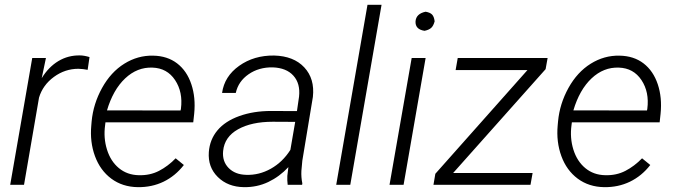

<svg xmlns="http://www.w3.org/2000/svg" viewBox="-20 -770 2811 800"><path d="M345.2 -479Q326.2 -482.9 306.6 -483.4Q251 -483.4 204.6 -449.5Q158.2 -415.5 142.6 -363.3L80.1 0H22.5L114.3 -528.3H171.4L153.8 -444.3Q182.6 -491.2 223.4 -515.6Q264.2 -540 313 -539.1Q330.1 -539.1 353 -532.2Z M553.7 9.8Q490.2 8.8 443.8 -25.6Q397.5 -60.1 375.7 -119.4Q354 -178.7 360.4 -247.6L361.8 -264.2Q368.7 -337.4 405.3 -403.6Q441.9 -469.7 498 -504.6Q554.2 -539.6 618.2 -538.1Q677.2 -537.1 718 -505.9Q758.8 -474.6 777.3 -418.9Q795.9 -363.3 789.1 -295.9L785.2 -260.3H419.4L418 -248.5Q410.6 -195.3 425.8 -146.7Q440.9 -98.1 475.3 -69.6Q509.8 -41 558.1 -40Q605 -38.6 642.6 -58.1Q680.2 -77.6 711.9 -110.4L746.1 -82.5Q710.4 -36.6 661.4 -12.9Q612.3 10.7 553.7 9.8ZM615.2 -488.3Q551.8 -490.7 501.5 -443.4Q451.2 -396 425.8 -310.1L732.4 -309.6L733.9 -316.9Q742.7 -386.2 709.5 -436.3Q676.3 -486.3 615.2 -488.3Z M1178.7 0Q1176.3 -18.6 1177.2 -37.1L1181.6 -73.7Q1145 -34.2 1097.9 -11.7Q1050.8 10.7 996.1 9.8Q929.2 8.8 887.5 -32.5Q845.7 -73.7 850.1 -136.2Q854 -188.5 886 -226.8Q918 -265.1 977.1 -286.4Q1036.1 -307.6 1109.4 -307.6L1217.3 -307.1L1226.1 -367.7Q1231.9 -421.9 1202.6 -454.6Q1173.3 -487.3 1116.2 -489.3Q1058.6 -490.2 1015.9 -460.7Q973.1 -431.2 962.4 -382.8H905.3Q915 -452.1 976.6 -495.8Q1038.1 -539.6 1122.1 -538.6Q1203.6 -536.6 1247.8 -489.3Q1292 -441.9 1283.7 -366.2L1239.7 -100.6L1235.8 -58.1Q1234.4 -31.7 1239.7 -5.9L1238.8 0ZM1005.9 -41.5Q1059.6 -39.6 1108.6 -67.1Q1157.7 -94.7 1189.9 -145.5L1210 -262.2L1116.7 -262.7Q1027.8 -262.7 971.7 -231.2Q915.5 -199.7 909.7 -141.1Q905.3 -98.1 932.4 -70.3Q959.5 -42.5 1005.9 -41.5Z M1439.5 0H1380.9L1511.2 -750H1569.8Z M1661.6 0H1603L1695.3 -528.3H1753.4ZM1711.4 -681.2Q1713.9 -712.9 1753.4 -721.2Q1772.5 -717.8 1780.5 -709.2Q1788.6 -700.7 1791 -681.2Q1786.1 -662.6 1776.9 -654.1Q1767.6 -645.5 1749 -641.6Q1709.5 -647.5 1711.4 -681.2Z M1868.2 -49.3H2199.2L2190.4 0H1786.1L1793.9 -45.9L2177.7 -478H1878.4L1887.2 -528.3H2261.7L2253.4 -481.9Z M2497.1 9.8Q2433.6 8.8 2387.2 -25.6Q2340.8 -60.1 2319.1 -119.4Q2297.4 -178.7 2303.7 -247.6L2305.2 -264.2Q2312 -337.4 2348.6 -403.6Q2385.3 -469.7 2441.4 -504.6Q2497.6 -539.6 2561.5 -538.1Q2620.6 -537.1 2661.4 -505.9Q2702.1 -474.6 2720.7 -418.9Q2739.3 -363.3 2732.4 -295.9L2728.5 -260.3H2362.8L2361.3 -248.5Q2354 -195.3 2369.1 -146.7Q2384.3 -98.1 2418.7 -69.6Q2453.1 -41 2501.5 -40Q2548.3 -38.6 2585.9 -58.1Q2623.5 -77.6 2655.3 -110.4L2689.5 -82.5Q2653.8 -36.6 2604.7 -12.9Q2555.7 10.7 2497.1 9.8ZM2558.6 -488.3Q2495.1 -490.7 2444.8 -443.4Q2394.5 -396 2369.1 -310.1L2675.8 -309.6L2677.2 -316.9Q2686 -386.2 2652.8 -436.3Q2619.6 -486.3 2558.6 -488.3Z"/></svg>

Font: Roboto Light
Style: Italic
Weight: 300
Italic angle: -12°
Designer: Google
Version: Version 2.134; 2016; ttfautohint (v1.6)